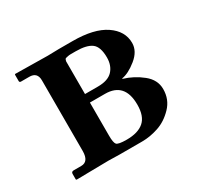

<svg xmlns="http://www.w3.org/2000/svg" viewBox="-103 -560 710 686"><g transform="rotate(-30 252.5 -217.5)"><path d="M210.9 -249H264.2Q306.2 -249 325.2 -269.5Q344.2 -290 344.2 -323.2Q344.2 -367.2 323.7 -382.6Q303.2 -397.9 258.8 -397.9Q245.6 -397.9 238.3 -397.9Q231 -397.9 225.1 -396.5Q219.2 -395 216.6 -394.5Q213.9 -394 212.4 -389.4Q210.9 -384.8 210.9 -383.8Q210.9 -382.8 210.9 -375Q210.9 -367.2 210.9 -363.8ZM210.9 -213.9V-77.1Q210.9 -48.3 217.5 -40.8Q224.1 -33.2 258.8 -33.2Q305.7 -33.2 329.8 -54.2Q354 -75.2 354 -123Q354 -213.9 272.9 -213.9ZM32.2 1 29.8 -1V-23.9Q29.8 -32.7 39.1 -33.2H70.8Q101.6 -33.2 102.1 -76.2V-368.2Q102.1 -402.3 68.8 -401.9H35.2Q29.3 -401.9 28.8 -407.2V-434.1L30.8 -436L164.1 -434.1L210 -435.1H267.1Q355 -435.1 401.6 -403.6Q448.2 -372.1 448.2 -323.2Q448.2 -289.1 414.6 -262Q380.9 -234.9 354 -231V-229Q395 -216.8 428.5 -189.9Q461.9 -163.1 461.9 -125Q461.9 -82 433.3 -52.5Q404.8 -22.9 370.4 -11.5Q335.9 0 303.2 0H210.9L164.1 -1Z"/></g></svg>

Font: Linux Libertine
Style: Bold
Weight: 700
Designer: Philipp H. Poll
Foundry: Philipp H. Poll
Version: Version 5.0.3